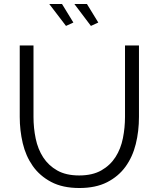

<svg xmlns="http://www.w3.org/2000/svg" viewBox="-20 -938 795 963"><path d="M353 -918H416L473 -825L436 -808ZM227 -918H291L348 -825L311 -808ZM377 -58Q444 -58 488.5 -83.5Q533 -109 559.5 -150.5Q586 -192 596.5 -245Q607 -298 607 -352V-710H677V-352Q677 -280 661 -215.5Q645 -151 609.5 -102Q574 -53 517 -24Q460 5 378 5Q294 5 236.5 -25.5Q179 -56 144 -106Q109 -156 94 -220Q79 -284 79 -352V-710H148V-352Q148 -296 159 -243Q170 -190 196.5 -149Q223 -108 267 -83Q311 -58 377 -58Z"/></svg>

Font: PTCRaleway
Style: Regular
Weight: 400
Designer: Matt McInerney, Pablo Impallari, Rodrigo Fuenzalida
Foundry: Matt McInerney, Pablo Impallari, Rodrigo Fuenzalida
Version: Version 3.000g; ttfautohint (v1.5) -l 8 -r 28 -G 28 -x 14 -D